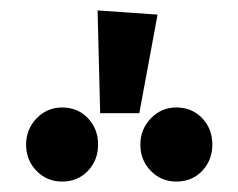

<svg xmlns="http://www.w3.org/2000/svg" viewBox="-20 -957 457 368"><path d="M282 -929 247 -740H172L167 -937ZM168 -680Q168 -650 148.5 -629.5Q129 -609 99 -609Q70 -609 50 -629.5Q30 -650 30 -680Q30 -709 50 -730Q70 -751 99 -751Q129 -751 148.5 -730.5Q168 -710 168 -680ZM387 -680Q387 -650 367.5 -629.5Q348 -609 318 -609Q289 -609 269 -629.5Q249 -650 249 -680Q249 -709 269 -730Q289 -751 318 -751Q348 -751 367.5 -730.5Q387 -710 387 -680Z"/></svg>

Font: Fira Sans Compressed SemiBold
Style: Regular
Weight: 600
Width: 1
Designer: bBox Type GmbH & Carrois Corporate GbR & Edenspiekermann AG
Foundry: bBox Type GmbH & Carrois Corporate GbR & Edenspiekermann AG
Version: Version 4.301